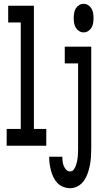

<svg xmlns="http://www.w3.org/2000/svg" viewBox="-20 -765 540 1008"><path d="M15 0V-88H89V-647H23V-735H158V-88H223V0ZM419 -595Q406 -595 395 -602Q384 -609 377.5 -620Q371 -631 369 -644Q367 -657 367 -670Q367 -683 369 -696Q371 -709 377.5 -720Q384 -731 395 -738Q406 -745 419 -745Q432 -745 443 -738Q454 -731 460.5 -720Q467 -709 469 -696Q471 -683 471 -670Q471 -657 469 -644Q467 -631 460.5 -620Q454 -609 443 -602Q432 -595 419 -595ZM348 223Q330 223 312 216Q294 209 281.5 196Q269 183 261 166.5Q253 150 248 131.5Q243 113 240.5 95Q238 77 238 58H307Q307 70 308.5 82Q310 94 314.5 105.5Q319 117 327.5 126Q336 135 348 135Q360 135 367 125.5Q374 116 378 105Q382 94 384.5 83Q387 72 388 60.5Q389 49 389.5 37.5Q390 26 390 15V-432H320V-520H459V15Q459 37 457.5 59Q456 81 452 102Q448 123 441 143.5Q434 164 421.5 182.5Q409 201 389.5 212Q370 223 348 223Z"/></svg>

Font: Iosevka Term Semibold
Style: Regular
Weight: 600
Monospace: yes
Designer: Belleve Invis
Foundry: Belleve Invis
Version: Version 31.4.0